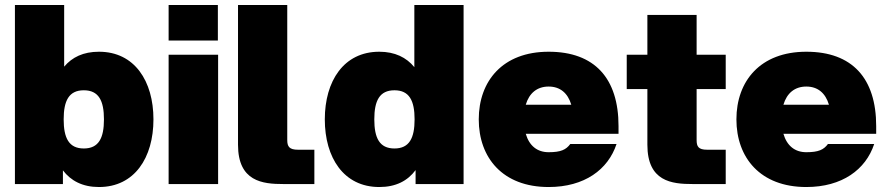

<svg xmlns="http://www.w3.org/2000/svg" viewBox="-20 -740 3564 772"><path d="M40 0H233V-55C265 -13 312 12 378 12C521 12 597 -106 597 -260C597 -414 521 -532 378 -532C315 -532 270 -510 238 -472V-720H40ZM236 -260C236 -335 257 -377 317 -377C377 -377 398 -335 398 -260C398 -185 377 -143 317 -143C257 -143 236 -185 236 -260Z M658 0H857V-520H658ZM658 -577H856V-720H658Z M937 -720V-158C937 -10 1036 0 1119 0H1244V-138H1178C1143 -138 1135 -151 1135 -177V-720Z M1844 0V-720H1646V-470C1614 -509 1568 -532 1505 -532C1362 -532 1286 -414 1286 -260C1286 -106 1362 12 1505 12C1572 12 1619 -13 1651 -56V0ZM1485 -260C1485 -335 1506 -377 1566 -377C1626 -377 1647 -335 1647 -260C1647 -185 1626 -143 1566 -143C1506 -143 1485 -185 1485 -260Z M2186 12C2330 12 2425 -58 2459 -161H2273C2256 -138 2235 -128 2186 -128C2140 -128 2108 -154 2094 -202H2467V-233C2467 -425 2371 -532 2186 -532C2001 -532 1905 -414 1905 -260C1905 -106 2001 12 2186 12ZM2094 -319C2108 -366 2140 -392 2186 -392C2232 -392 2263 -366 2277 -319Z M2583 -680V-520H2500V-382H2583V-158C2583 -10 2681 0 2765 0H2898V-138H2823C2788 -138 2781 -151 2781 -177V-382H2898V-520H2781V-680Z M3222 12C3366 12 3461 -58 3495 -161H3309C3292 -138 3271 -128 3222 -128C3176 -128 3144 -154 3130 -202H3503V-233C3503 -425 3407 -532 3222 -532C3037 -532 2941 -414 2941 -260C2941 -106 3037 12 3222 12ZM3130 -319C3144 -366 3176 -392 3222 -392C3268 -392 3299 -366 3313 -319Z"/></svg>

Font: Aspekta 950
Style: Regular
Weight: 950
Designer: Ivo Dolenc
Version: Version 2.000